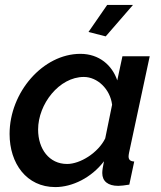

<svg xmlns="http://www.w3.org/2000/svg" viewBox="-20 -751 655 781"><path d="M410 -603 521 -731H416L340 -621ZM19 -206C19 -86 88 10 205 10C274 10 352 -28 403 -95C398 -72 396 -57 396 -47C396 -14 419 5 461 5C472 5 487 3 506 0L526 -94C510 -95 503 -101 503 -115C503 -119 504 -124 505 -130L589 -522H478L457 -424C436 -486 383 -532 307 -532C155 -532 19 -376 19 -206ZM408 -188C379 -129 306 -84 253 -84C180 -84 135 -145 135 -224C135 -328 221 -438 321 -438C376 -438 428 -389 436 -325Z"/></svg>

Font: FIGSv2-sans-serif SmBold Italic
Style: Regular
Weight: 600
Italic angle: -12°
Designer: Matt McInerney, Pablo Impallari, Rodrigo Fuenzalida
Foundry: Matt McInerney, Pablo Impallari, Rodrigo Fuenzalida
Version: Version 4.020;hotconv 1.0.109;makeotfexe 2.5.65596